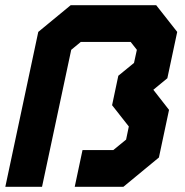

<svg xmlns="http://www.w3.org/2000/svg" viewBox="-40 -720 712 740"><path d="M-19.5 0 107.5 -597 232.5 -700H562L643 -597L605 -418.5L551 -374L611.5 -296.5L572.5 -113L435.5 0H248L278 -141.5H396.5L446 -182L456.5 -232.5L392 -314.5L416 -428L476.5 -477.5L487.5 -528L463.5 -558.5H271.5L234.5 -528L122 0ZM64.5 -71H64L172 -577.5L233 -629.5H531.5L567.5 -575L539.5 -444L485.5 -398.5L474 -344.5L532.5 -266L505.5 -138.5L420.5 -72H317.5H318H420.5L505.5 -138.5L532.5 -266L474 -344.5L485.5 -398.5L539.5 -444L567.5 -575L531.5 -629.5H233L172.5 -577.5Z"/></svg>

Font: Tourney Black
Style: Italic
Weight: 900
Italic angle: -12°
Version: Version 1.015